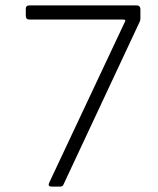

<svg xmlns="http://www.w3.org/2000/svg" viewBox="-20 -687 581 707"><path d="M433 -615H88Q75 -615 75 -629V-655Q75 -667 88 -667H484Q496 -667 497 -654V-619Q497 -612 494 -606L214 -8Q211 0 202 0H170Q154 0 162 -16L441 -609Q444 -615 433 -615Z"/></svg>

Font: Vivano Light
Style: Regular
Weight: 300
Designer: Joe Prince, Josias Burgherr
Version: Version 2.064;September 19, 2022;FontCreator 14.0.0.2877 64-